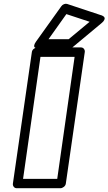

<svg xmlns="http://www.w3.org/2000/svg" viewBox="-20 -979 578 1024"><path d="M48.8 0 149.9 -701.2Q151.4 -711.9 160.6 -719Q169.9 -726.1 179.2 -726.1H411.1Q421.9 -726.1 427.7 -718.3Q433.6 -710.4 432.1 -701.2L331.1 0Q329.6 10.7 320.3 17.8Q311 24.9 301.8 24.9H69.8Q59.1 24.9 53.2 17.1Q47.4 9.3 48.8 0ZM103 -24.9H285.2L377.9 -675.8H195.8ZM171.9 -756.8 307.1 -945.8Q312 -953.1 321.3 -956.8Q330.6 -960.4 337.9 -958L519 -897.9Q520.5 -897.5 523.2 -896.7Q525.9 -896 530.8 -892.6Q535.6 -889.2 537.6 -884.8Q539.6 -880.4 536.1 -872.6Q532.7 -864.7 522 -856L367.2 -727.1Q358.4 -720.2 349.1 -720.2H189Q189 -720.7 184.3 -720Q179.7 -719.2 174.6 -721.2Q169.4 -723.1 165.3 -726.1Q161.1 -729 162.4 -737.1Q163.6 -745.1 171.9 -756.8ZM238.8 -770H346.2L458 -862.8L334 -903.8Z"/></svg>

Font: Trueno Black Outline
Style: Italic
Weight: 900
Width: 6
Designer: Julieta Ulanovsky
Foundry: Julieta Ulanovsky
Version: Version 3.001b | FøM Fix